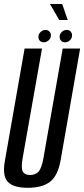

<svg xmlns="http://www.w3.org/2000/svg" viewBox="-31 -912 411 937"><path d="M104 4.5Q175.5 4.5 213.2 -25Q251 -54.5 264.5 -128L360 -675H275L181 -140.5Q172.5 -92 157.5 -75Q142.5 -58 115.5 -58Q89.5 -58 80.2 -75Q71 -92 79.5 -140.5L174 -675H89L-7 -128Q-20.5 -54.5 6.8 -25Q34 4.5 104 4.5ZM182.5 -705.5Q195.5 -705.5 206.5 -715.2Q217.5 -725 217.5 -739.5Q217.5 -751 209.8 -758.5Q202 -766 191.5 -766Q178 -766 167.2 -756Q156.5 -746 156.5 -732Q156.5 -720 163.5 -712.8Q170.5 -705.5 182.5 -705.5ZM285.5 -705.5Q299.5 -705.5 310 -715.2Q320.5 -725 320.5 -739.5Q320.5 -751 313.5 -758.5Q306.5 -766 294.5 -766Q281 -766 270.5 -756Q260 -746 260 -732Q260 -720 267.5 -712.8Q275 -705.5 285.5 -705.5ZM258 -814.5H299.5L272.5 -892.5H213Z"/></svg>

Font: Anybody ExtraCondensed
Style: Italic
Weight: 400
Width: 2
Italic angle: -10°
Version: Version 1.113;gftools[0.9.25]